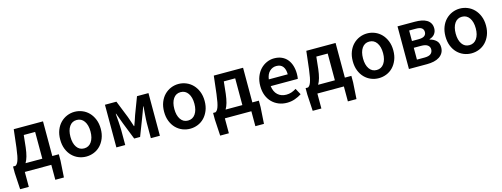

<svg xmlns="http://www.w3.org/2000/svg" viewBox="-17 -1233 5577 2135"><g transform="rotate(-15 2771.0 -165.5)"><path d="M126 0V172H26L15 -17V-92H43Q52 -97 60.5 -107Q69 -117 77 -138Q85 -159 92 -194Q99 -229 106 -285L130 -491H467V-92H542V-17L530 172H431V0ZM206 -260Q199 -202 187.5 -161Q176 -120 159 -92H352V-400H221Z M832 12Q786 12 744 -5Q702 -22 669.5 -55Q637 -88 618 -136Q599 -184 599 -245Q599 -306 618 -354Q637 -402 669.5 -435Q702 -468 744 -485.5Q786 -503 832 -503Q878 -503 920.5 -485.5Q963 -468 995 -435Q1027 -402 1046.5 -354Q1066 -306 1066 -245Q1066 -184 1046.5 -136Q1027 -88 995 -55Q963 -22 920.5 -5Q878 12 832 12ZM832 -82Q886 -82 917 -126.5Q948 -171 948 -245Q948 -320 917 -364.5Q886 -409 832 -409Q778 -409 747.5 -364.5Q717 -320 717 -245Q717 -171 747.5 -126.5Q778 -82 832 -82Z M1180 0V-491H1312L1391 -293Q1402 -262 1411.5 -234Q1421 -206 1430 -178H1434Q1444 -206 1454.5 -234Q1465 -262 1474 -293L1549 -491H1681V0H1577V-172Q1577 -190 1578.5 -214.5Q1580 -239 1582 -265.5Q1584 -292 1586 -317.5Q1588 -343 1590 -363H1586Q1575 -332 1562.5 -298.5Q1550 -265 1539 -236L1465 -44H1397L1321 -236Q1310 -265 1297.5 -299Q1285 -333 1274 -363H1270Q1271 -343 1273.5 -317.5Q1276 -292 1277.5 -265.5Q1279 -239 1280.5 -214.5Q1282 -190 1282 -172V0Z M2028 12Q1982 12 1940 -5Q1898 -22 1865.5 -55Q1833 -88 1814 -136Q1795 -184 1795 -245Q1795 -306 1814 -354Q1833 -402 1865.5 -435Q1898 -468 1940 -485.5Q1982 -503 2028 -503Q2074 -503 2116.5 -485.5Q2159 -468 2191 -435Q2223 -402 2242.5 -354Q2262 -306 2262 -245Q2262 -184 2242.5 -136Q2223 -88 2191 -55Q2159 -22 2116.5 -5Q2074 12 2028 12ZM2028 -82Q2082 -82 2113 -126.5Q2144 -171 2144 -245Q2144 -320 2113 -364.5Q2082 -409 2028 -409Q1974 -409 1943.5 -364.5Q1913 -320 1913 -245Q1913 -171 1943.5 -126.5Q1974 -82 2028 -82Z M2429 0V172H2329L2318 -17V-92H2346Q2355 -97 2363.5 -107Q2372 -117 2380 -138Q2388 -159 2395 -194Q2402 -229 2409 -285L2433 -491H2770V-92H2845V-17L2833 172H2734V0ZM2509 -260Q2502 -202 2490.5 -161Q2479 -120 2462 -92H2655V-400H2524Z M3144 12Q3093 12 3049 -5.5Q3005 -23 2972 -56Q2939 -89 2920.5 -136.5Q2902 -184 2902 -245Q2902 -305 2921 -353Q2940 -401 2971.5 -434Q3003 -467 3044 -485Q3085 -503 3128 -503Q3178 -503 3216 -486Q3254 -469 3279.5 -438Q3305 -407 3318 -364Q3331 -321 3331 -270Q3331 -253 3329.5 -238Q3328 -223 3326 -214H3014Q3022 -148 3060.5 -112.5Q3099 -77 3159 -77Q3191 -77 3218.5 -86.5Q3246 -96 3273 -113L3312 -41Q3277 -18 3234 -3Q3191 12 3144 12ZM3013 -292H3231Q3231 -349 3206.5 -381.5Q3182 -414 3131 -414Q3087 -414 3054 -383Q3021 -352 3013 -292Z M3494 0V172H3394L3383 -17V-92H3411Q3420 -97 3428.5 -107Q3437 -117 3445 -138Q3453 -159 3460 -194Q3467 -229 3474 -285L3498 -491H3835V-92H3910V-17L3898 172H3799V0ZM3574 -260Q3567 -202 3555.5 -161Q3544 -120 3527 -92H3720V-400H3589Z M4200 12Q4154 12 4112 -5Q4070 -22 4037.5 -55Q4005 -88 3986 -136Q3967 -184 3967 -245Q3967 -306 3986 -354Q4005 -402 4037.5 -435Q4070 -468 4112 -485.5Q4154 -503 4200 -503Q4246 -503 4288.5 -485.5Q4331 -468 4363 -435Q4395 -402 4414.5 -354Q4434 -306 4434 -245Q4434 -184 4414.5 -136Q4395 -88 4363 -55Q4331 -22 4288.5 -5Q4246 12 4200 12ZM4200 -82Q4254 -82 4285 -126.5Q4316 -171 4316 -245Q4316 -320 4285 -364.5Q4254 -409 4200 -409Q4146 -409 4115.5 -364.5Q4085 -320 4085 -245Q4085 -171 4115.5 -126.5Q4146 -82 4200 -82Z M4548 0V-491H4747Q4788 -491 4822.5 -484.5Q4857 -478 4882.5 -463Q4908 -448 4922.5 -423.5Q4937 -399 4937 -364Q4937 -328 4916.5 -300.5Q4896 -273 4855 -261V-257Q4899 -246 4928 -219Q4957 -192 4957 -141Q4957 -104 4941.5 -77.5Q4926 -51 4899 -33.5Q4872 -16 4835.5 -8Q4799 0 4757 0ZM4661 -292H4736Q4784 -292 4805 -308Q4826 -324 4826 -352Q4826 -381 4806 -397Q4786 -413 4739 -413H4661ZM4661 -78H4749Q4799 -78 4821.5 -97Q4844 -116 4844 -148Q4844 -178 4820 -196Q4796 -214 4745 -214H4661Z M5267 12Q5221 12 5179 -5Q5137 -22 5104.5 -55Q5072 -88 5053 -136Q5034 -184 5034 -245Q5034 -306 5053 -354Q5072 -402 5104.5 -435Q5137 -468 5179 -485.5Q5221 -503 5267 -503Q5313 -503 5355.5 -485.5Q5398 -468 5430 -435Q5462 -402 5481.5 -354Q5501 -306 5501 -245Q5501 -184 5481.5 -136Q5462 -88 5430 -55Q5398 -22 5355.5 -5Q5313 12 5267 12ZM5267 -82Q5321 -82 5352 -126.5Q5383 -171 5383 -245Q5383 -320 5352 -364.5Q5321 -409 5267 -409Q5213 -409 5182.5 -364.5Q5152 -320 5152 -245Q5152 -171 5182.5 -126.5Q5213 -82 5267 -82Z"/></g></svg>

Font: TT Toshiba Sans Medium
Style: Regular
Weight: 500
Designer: Paul D. Hunt
Foundry: Toshiba Corporation
Version: Version 2.020;PS 2.000;hotconv 1.0.86;makeotf.lib2.5.63406